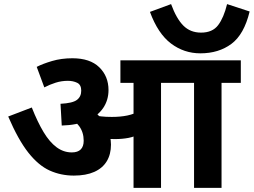

<svg xmlns="http://www.w3.org/2000/svg" viewBox="-20 -916 1237 936"><path d="M765 -512V0H631V-512H567V-622H859V-512ZM333 -632Q419 -632 464 -588Q509 -544 509 -477Q509 -428 483 -389.5Q457 -351 406 -328.5Q355 -306 281 -304L275 -410Q334 -413 355 -429Q376 -445 376 -474Q376 -503 356 -512.5Q336 -522 311 -522Q280 -522 251.5 -513Q223 -504 196 -490L159 -590Q188 -605 233.5 -618.5Q279 -632 333 -632ZM521 -211Q521 -164 500.5 -130Q480 -96 439.5 -78Q399 -60 340 -60Q277 -60 222.5 -84.5Q168 -109 118.5 -171.5Q69 -234 20 -348L135 -392Q163 -321 192.5 -272Q222 -223 256 -198Q290 -173 330 -173Q359 -173 373.5 -187.5Q388 -202 388 -230Q388 -271 366 -301Q344 -331 297 -359L376 -383L438 -374Q453 -362 467 -346Q481 -330 491 -313L502 -292Q511 -273 516 -252.5Q521 -232 521 -211ZM525 -346Q567 -346 601 -353Q635 -360 669 -379V-269Q639 -250 607.5 -244Q576 -238 542 -238Q521 -238 500.5 -239.5Q480 -241 462.5 -244Q445 -247 431 -249L419 -342L434 -355Q453 -351 474 -348.5Q495 -346 525 -346ZM1060 -512V0H926V-512H845V-622H1154V-512ZM1197 -860Q1170 -748 1108 -702Q1046 -656 957 -656Q877 -656 813.5 -704Q750 -752 711 -858L814 -896Q840 -825 874 -791Q908 -757 960 -757Q1016 -757 1043.5 -793.5Q1071 -830 1087 -896Z"/></svg>

Font: Noto Sans Devanagari
Style: Bold
Weight: 700
Version: Version 2.003